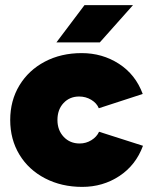

<svg xmlns="http://www.w3.org/2000/svg" viewBox="-20 -720 590 752"><path d="M20 -250Q20 -326 56 -385.5Q92 -445 155.5 -478.5Q219 -512 300 -512Q381 -512 446 -470Q511 -428 539 -352L367 -296Q359 -316 337.5 -329Q316 -342 290 -342Q253 -342 229 -316.5Q205 -291 205 -250Q205 -210 229.5 -184Q254 -158 292 -158Q317 -158 338 -171Q359 -184 368 -204L540 -149Q512 -73 447.5 -30.5Q383 12 302 12Q221 12 156.5 -21.5Q92 -55 56 -114.5Q20 -174 20 -250ZM311 -700H501L371 -554H201Z"/></svg>

Font: Oak Sans Black
Style: Regular
Weight: 900
Designer: Erik Kennedy, Walven
Foundry: Erik Kennedy, Walven
Version: Version 1.000